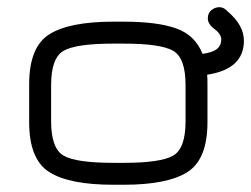

<svg xmlns="http://www.w3.org/2000/svg" viewBox="-20 -510 693 530"><path d="M293 -60.5H321.3Q422.9 -60.5 457.5 -80.1Q492.2 -99.6 492.2 -174.8V-275.4Q492.2 -350.6 457.5 -370.1Q422.9 -389.6 321.3 -389.6H293Q189.5 -389.6 155.3 -369.6Q121.1 -349.6 121.1 -275.4V-174.8Q121.1 -100.6 155.3 -80.6Q189.5 -60.5 293 -60.5ZM321.3 0H293Q170.9 0 115.7 -35.2Q60.5 -70.3 60.5 -172.9V-277.3Q60.5 -379.9 115.7 -415Q170.9 -450.2 293 -450.2H321.3Q414.1 -450.2 466.3 -431.6Q518.6 -413.1 539.1 -361.3Q567.4 -365.2 579.1 -375Q590.8 -384.8 590.8 -400.4Q590.8 -416 572.3 -429.7Q553.7 -443.4 553.7 -459Q553.7 -474.6 564 -482.4Q574.2 -490.2 585.9 -490.2Q597.7 -490.2 608.4 -478.5Q653.3 -440.4 653.3 -397.5Q653.3 -319.3 551.8 -303.7Q552.7 -295.9 552.7 -277.3V-172.9Q552.7 -70.3 497.6 -35.2Q442.4 0 321.3 0Z"/></svg>

Font: Jura
Style: Medium
Weight: 500
Version: Version 2.6.1